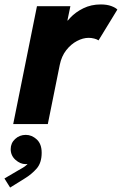

<svg xmlns="http://www.w3.org/2000/svg" viewBox="-54 -553 543 856"><path d="M4.9 0 110.8 -525.4H259.8L246.6 -461.9H258.8L225.6 -424.3Q235.4 -448.2 259 -473.6Q282.7 -499 317.6 -516.1Q352.5 -533.2 395 -533.2Q422.9 -533.2 442.4 -525.9Q461.9 -518.6 469.2 -510.3L385.3 -373Q378.4 -377.9 366 -381.1Q353.5 -384.3 341.3 -384.3Q315.9 -384.3 289.1 -370.1Q262.2 -356 241.2 -329.1Q220.2 -302.2 212.4 -263.7L159.2 0ZM-8.8 283.2 -34.2 242.7 24.9 208Q32.7 203.1 46.9 195.3Q61 187.5 72.3 174.3Q83.5 161.1 83 142.1H93.8Q96.2 152.3 88.6 165.5Q81.1 178.7 60.1 178.7Q36.6 178.7 15.1 159.7Q-6.3 140.6 -6.3 111.8Q-6.3 85 13.4 66.7Q33.2 48.3 61 48.3Q87.9 48.3 109.9 68.6Q131.8 88.9 131.8 127.9Q131.8 172.9 109.4 198.5Q86.9 224.1 56.2 242.7Z"/></svg>

Font: Reddit Sans ExtraBold
Style: Italic
Weight: 800
Italic angle: -11.25°
Designer: Stephen Hutchings
Version: Version 1.013